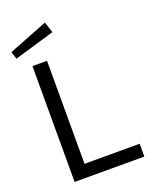

<svg xmlns="http://www.w3.org/2000/svg" viewBox="-169 -1032 902 1126"><g transform="rotate(-20 282.0 -469.0)"><path d="M253 -938 9 -842 24 -796 275 -870ZM97 -723V0H532V-80H188V-723Z"/></g></svg>

Font: United Sans
Style: Regular
Weight: 400
Designer: Pablo Impallari, Rodrigo Fuenzalida (Modified by Dan O. Williams)
Version: Version 1.000;PS 001.000;hotconv 1.0.88;makeotf.lib2.5.64775